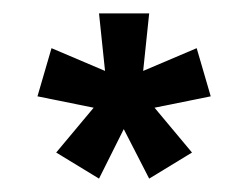

<svg xmlns="http://www.w3.org/2000/svg" viewBox="-20 -755 371 287"><path d="M128 -735H203L194 -649L274 -683L295 -611L211 -594L267 -527L203 -488L165 -562L128 -488L64 -527L120 -594L36 -611L57 -683L137 -649Z"/></svg>

Font: League Gothic
Style: Regular
Weight: 400
Designer: The League of Moveable Type
Version: Version 1.560;PS 001.560;hotconv 1.0.56;makeotf.lib2.0.21325